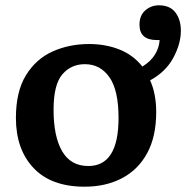

<svg xmlns="http://www.w3.org/2000/svg" viewBox="-20 -690 702 724"><path d="M299 14Q173 14 106.5 -56.5Q40 -127 40 -245Q40 -345 78 -406.5Q116 -468 178.5 -496Q241 -524 316 -524Q378 -524 430 -503.5Q482 -483 517 -439Q549 -459 564.5 -484.5Q580 -510 582 -539H571Q506 -539 506 -597Q506 -632 528 -651Q550 -670 579 -670Q621 -670 641.5 -643Q662 -616 662 -574Q662 -525 633.5 -472Q605 -419 546 -387Q569 -337 569 -267Q569 -175 535 -112.5Q501 -50 440 -18Q379 14 299 14ZM313 -64Q427 -64 427 -245Q427 -350 392.5 -399Q358 -448 300 -448Q248 -448 215 -409.5Q182 -371 182 -276Q182 -175 214.5 -119.5Q247 -64 313 -64Z"/></svg>

Font: Literata SemiBold
Style: Regular
Weight: 600
Designer: Latin by Veronika Burian and Jose Scaglione. Greek by Irene Vlachou. Cyrillic by Vera Evstafieva.
Foundry: TypeTogether
Version: Version 3.103; ttfautohint (v1.8.4.7-5d5b);gftools[0.9.29]